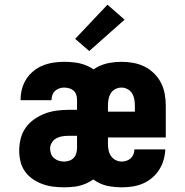

<svg xmlns="http://www.w3.org/2000/svg" viewBox="-20 -792 790 820"><path d="M254 8Q230 8 206.5 5Q183 2 161 -6Q139 -14 119.5 -27.5Q100 -41 86.5 -60Q73 -79 67.5 -102Q62 -125 62 -149Q62 -175 68.5 -200.5Q75 -226 90 -247Q105 -268 126.5 -283Q148 -298 172 -307Q196 -316 222 -319.5Q248 -323 274 -323H309V-367Q309 -378 305.5 -388Q302 -398 294 -405Q286 -412 275.5 -415Q265 -418 254 -418Q243 -418 233 -414.5Q223 -411 215 -403.5Q207 -396 203.5 -385.5Q200 -375 200 -365V-364H68V-367Q68 -390 74 -412.5Q80 -435 92.5 -454.5Q105 -474 123.5 -489Q142 -504 163.5 -512.5Q185 -521 208 -524.5Q231 -528 254 -528Q278 -528 301 -525Q324 -522 346 -513.5Q368 -505 386.5 -490.5Q405 -476 417.5 -456.5Q430 -437 435.5 -414Q441 -391 441 -367V-153Q440 -129 434 -106.5Q428 -84 415.5 -64.5Q403 -45 384.5 -30.5Q366 -16 344.5 -7Q323 2 300 5Q277 8 254 8ZM254 -102Q265 -102 276.5 -106Q288 -110 295.5 -118.5Q303 -127 306 -138.5Q309 -150 309 -161V-212H274Q260 -212 246.5 -210Q233 -208 221 -201.5Q209 -195 201.5 -183Q194 -171 194 -158Q194 -146 198 -135Q202 -124 211 -116.5Q220 -109 231 -105.5Q242 -102 254 -102ZM500 8Q475 8 449.5 4Q424 0 401.5 -11.5Q379 -23 360.5 -40.5Q342 -58 330 -80.5Q318 -103 313.5 -128Q309 -153 309 -179V-341Q309 -366 313.5 -391Q318 -416 329.5 -438.5Q341 -461 359.5 -479Q378 -497 400.5 -508Q423 -519 448 -523.5Q473 -528 499 -528Q524 -528 549 -523.5Q574 -519 596.5 -508Q619 -497 637.5 -479Q656 -461 667.5 -438.5Q679 -416 683.5 -391Q688 -366 688 -341V-205H441V-179Q441 -165 443.5 -151.5Q446 -138 453.5 -126.5Q461 -115 473.5 -108.5Q486 -102 500 -102Q510 -102 520.5 -105.5Q531 -109 538.5 -116Q546 -123 550 -133Q554 -143 554 -154H686Q685 -131 678.5 -108.5Q672 -86 659.5 -66.5Q647 -47 629 -32Q611 -17 590 -8Q569 1 546 4.5Q523 8 500 8ZM441 -315H556V-341Q556 -355 553.5 -368.5Q551 -382 544 -393.5Q537 -405 524.5 -411.5Q512 -418 499 -418Q485 -418 472.5 -411.5Q460 -405 453 -393.5Q446 -382 443.5 -368.5Q441 -355 441 -341ZM361 -574 301 -626 439 -772 512 -708Z"/></svg>

Font: Iosevka Aile Extrabold
Style: Regular
Weight: 800
Designer: Belleve Invis
Foundry: Belleve Invis
Version: Version 27.3.5; ttfautohint (v1.8.4)